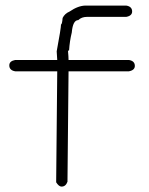

<svg xmlns="http://www.w3.org/2000/svg" viewBox="-20 -694 540 696"><path d="M291 -673.8H437.5Q459 -670.4 459 -652.3Q459 -636.7 437.5 -632.8H294.9Q275.9 -632.8 263.7 -621.1Q244.1 -621.1 240.2 -576.2Q232.4 -544.4 230.5 -511.7Q226.6 -511.2 226.6 -507.8Q228.5 -487.8 228.5 -476.6H447.3Q468.8 -473.1 468.8 -455.1Q468.8 -439.5 447.3 -435.5H228.5L224.6 -35.2Q218.3 -17.6 203.1 -17.6Q193.4 -17.6 183.6 -33.2L187.5 -435.5H35.2Q13.7 -439 13.7 -457Q13.7 -472.7 35.2 -476.6H187.5L185.5 -507.8Q201.2 -591.8 201.2 -605.5Q205.1 -605.5 207 -628.9Q214.4 -644.5 232.4 -652.3Q263.7 -673.8 291 -673.8Z"/></svg>

Font: CEF Fonts CJK Mono
Style: Regular
Weight: 400
Designer: PartyBoss (派对大魔王)
Version: Release 2.25